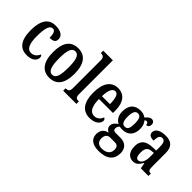

<svg xmlns="http://www.w3.org/2000/svg" viewBox="-5 -1550 2577 2577"><g transform="rotate(45 1284.0 -261.5)"><path d="M237 10C352 10 389 -49 389 -94C389 -114 381 -126 368 -135C350 -90 313 -52 257 -52C185 -52 154 -127 154 -266C154 -442 186 -493 236 -493C279 -493 291 -438 291 -373C369 -373 390 -399 390 -444C390 -505 340 -547 233 -547C124 -547 39 -480 39 -265C39 -66 119 10 237 10Z M663 10C799 10 870 -81 870 -269C870 -457 792 -547 666 -547C530 -547 459 -457 459 -269C459 -81 537 10 663 10ZM665 -46C600 -46 576 -123 576 -269C576 -415 599 -490 664 -490C730 -490 753 -415 753 -269C753 -123 731 -46 665 -46Z M922 0H1173V-46H1164C1128 -46 1105 -59 1105 -119V-760H922V-714H932C956 -714 990 -705 990 -649V-119C990 -59 967 -46 932 -46H922Z M1430 10C1543 10 1591 -51 1591 -97C1591 -118 1579 -130 1565 -135C1546 -90 1512 -53 1457 -53C1382 -53 1342 -118 1340 -261H1606V-305C1606 -463 1536 -547 1421 -547C1297 -547 1225 -452 1225 -264C1225 -90 1295 10 1430 10ZM1493 -316H1342C1344 -429 1373 -491 1424 -491C1474 -491 1493 -422 1493 -316Z M1830 237C1987 237 2061 165 2061 49C2061 -35 2015 -97 1909 -97H1820C1792 -97 1773 -108 1773 -137C1773 -164 1788 -185 1801 -196C1812 -193 1837 -191 1849 -191C1963 -191 2016 -264 2016 -367C2016 -428 1997 -464 1974 -491C1983 -498 1992 -504 2005 -504C2019 -504 2034 -488 2034 -462C2071 -462 2085 -488 2085 -518C2085 -548 2067 -573 2034 -573C1993 -573 1967 -537 1947 -516C1921 -535 1891 -547 1849 -547C1734 -547 1679 -479 1679 -362C1679 -290 1714 -233 1764 -210C1725 -184 1695 -154 1695 -113C1695 -68 1725 -46 1752 -33C1693 -23 1646 21 1646 96C1646 185 1707 237 1830 237ZM1847 -242C1798 -242 1780 -285 1780 -364C1780 -447 1798 -495 1847 -495C1898 -495 1914 -449 1914 -365C1914 -284 1899 -242 1847 -242ZM1833 184C1770 184 1736 147 1736 91C1736 20 1776 -1 1810 -1H1901C1946 -1 1970 21 1970 72C1970 136 1930 184 1833 184Z M2251 10C2315 10 2339 -24 2374 -79H2381L2396 0H2540V-46H2537C2500 -46 2487 -62 2487 -118V-375C2487 -501 2432 -547 2322 -547C2228 -547 2159 -513 2159 -449C2159 -405 2190 -384 2254 -384C2254 -451 2268 -493 2313 -493C2361 -493 2373 -448 2373 -373V-315L2307 -312C2185 -307 2126 -259 2126 -151C2126 -41 2182 10 2251 10ZM2292 -50C2258 -50 2243 -87 2243 -146C2243 -222 2266 -262 2336 -267L2374 -270V-191C2374 -109 2342 -50 2292 -50Z"/></g></svg>

Font: Noto Serif Sinhala ExtraCondensed SemiBold
Style: Regular
Weight: 600
Width: 2
Designer: Jelle Bosma - Monotype Design Team
Foundry: Monotype Imaging Inc.
Version: Version 2.007